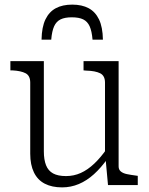

<svg xmlns="http://www.w3.org/2000/svg" viewBox="-20 -802 647 832"><path d="M293 -782Q251 -782 222 -766.5Q193 -751 177 -718Q161 -685 160 -630H202Q205 -667 214.5 -688Q224 -709 242.5 -718Q261 -727 291 -727Q322 -727 340.5 -718Q359 -709 368.5 -688Q378 -667 381 -630H426Q425 -685 409 -718Q393 -751 364 -766.5Q335 -782 293 -782ZM170 -537V-146Q170 -110 179.5 -86Q189 -62 210 -50.5Q231 -39 266 -39Q300 -39 330 -52.5Q360 -66 388.5 -93Q417 -120 444 -159L447 -116Q418 -75 387 -47Q356 -19 321.5 -4.5Q287 10 249 10Q205 10 174 -6Q143 -22 127 -55Q111 -88 111 -136V-444Q111 -474 91 -484.5Q71 -495 34 -497H25V-537ZM494 -537V-81Q494 -67 503.5 -59Q513 -51 530 -47.5Q547 -44 570 -41L577 -40V0H448L437 -120L435 -125V-444Q435 -474 414 -484.5Q393 -495 354 -496L342 -497V-537Z"/></svg>

Font: Roboto Serif SemiCondensed ExtraLight
Style: Regular
Weight: 250
Width: 4
Designer: Greg Gazdowicz
Foundry: Commercial Type
Version: Version 1.007